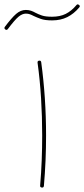

<svg xmlns="http://www.w3.org/2000/svg" viewBox="-42 -843 382 871"><path d="M-18.6 -710Q-24.4 -714.8 -20 -721.2Q10.3 -761.7 31 -779.8Q51.8 -797.9 75.2 -797.9Q88.4 -797.9 98.9 -794.2Q109.4 -790.5 118.7 -785.2Q131.8 -778.3 148.2 -772.7Q164.6 -767.1 194.3 -767.1Q230 -767.1 256.1 -780Q282.2 -793 304.7 -819.8Q309.1 -825.7 315.4 -821.3Q323.7 -816.4 317.4 -809.1Q293 -780.3 263.2 -765.4Q233.4 -750.5 194.3 -750.5Q162.1 -750.5 143.1 -757.3Q124 -764.2 110.8 -770.5Q101.6 -775.4 93.5 -778.3Q85.4 -781.2 75.2 -781.2Q59.1 -781.2 42 -767.1Q24.9 -752.9 -6.3 -711.4Q-11.7 -704.1 -18.6 -710ZM128.4 -558.6Q127.4 -566.9 135.7 -567.9Q144 -568.8 145 -560.5Q155.8 -481 161.4 -397.7Q167 -314.5 167 -228.5Q167 -171.9 164.6 -114.7Q162.1 -57.6 157.2 0Q156.2 8.8 147.9 7.8Q139.2 6.8 140.1 -1Q145 -58.6 147.2 -115.5Q149.4 -172.4 149.4 -228.5Q149.4 -314 144.3 -397Q139.2 -480 128.4 -558.6Z"/></svg>

Font: Mikhak-DS2-FD Thin
Style: Regular
Weight: 100
Designer: Amin Abedi
Version: Version 3.2